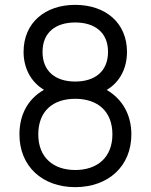

<svg xmlns="http://www.w3.org/2000/svg" viewBox="-20 -755 620 790"><path d="M289.5 15C425 15 520.5 -70.5 520.5 -202C520.5 -280 486 -346 419 -385C475 -418 502.5 -476.5 502.5 -541.5C502.5 -661.5 413.5 -735 289.5 -735C165.5 -735 77 -661.5 77 -541.5C77 -477 105.5 -418.5 161 -385.5C92.5 -346.5 60 -280.5 60 -202C60 -70.5 154.5 15 289.5 15ZM289.5 -419.5C209.5 -419.5 155 -460.5 155 -541.5C155 -622 209.5 -662.5 289.5 -662.5C369.5 -662.5 424.5 -622 424.5 -541.5C424.5 -460.5 369.5 -419.5 289.5 -419.5ZM289.5 -55.5C199 -55.5 137.5 -107.5 137.5 -202C137.5 -297.5 197.5 -348.5 289.5 -348.5C381.5 -348.5 442.5 -297.5 442.5 -202C442.5 -107.5 380.5 -55.5 289.5 -55.5Z"/></svg>

Font: Manrope
Style: Regular
Weight: 400
Designer: Mikhail Sharanda
Foundry: Mikhail Sharanda
Version: Version 4.505